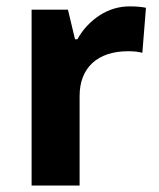

<svg xmlns="http://www.w3.org/2000/svg" viewBox="-20 -576 494 596"><path d="M382.8 -556.2C349.1 -556.2 317.9 -546.9 289.1 -528.3C260.3 -509.3 237.3 -484.9 220.2 -454.1H212.9L190.9 -545.9H78.1V0H227.1V-277.8C227.1 -365.7 282.7 -417 377.9 -417C395 -417 409.7 -415.5 421.9 -412.1L433.1 -551.8C419.9 -554.7 402.8 -556.2 382.8 -556.2Z"/></svg>

Font: Sahel
Style: Bold
Weight: 700
Foundry: Saber Rastikerdar (saber.rastikerdar@gmail.com)
Version: Version 3.4.0